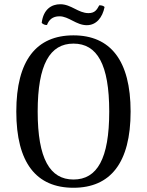

<svg xmlns="http://www.w3.org/2000/svg" viewBox="-20 -874 694 907"><path d="M474 -841C468 -847 460 -849 449 -849C438 -829 429 -812 398 -812C350 -812 316 -854 265 -854C224 -854 185 -831 177 -766C183 -759 194 -755 202 -756C211 -780 228 -797 261 -797C305 -797 340 -755 390 -755C435 -755 464 -791 474 -841ZM327 13C501 13 597 -104 597 -347C597 -589 501 -707 327 -707C152 -707 57 -589 57 -347C57 -104 152 13 327 13ZM327 -26C216 -26 158 -124 158 -347C158 -570 216 -668 327 -668C439 -668 496 -570 496 -347C496 -124 439 -26 327 -26Z"/></svg>

Font: Arima Koshi Medium
Style: Regular
Weight: 500
Designer: Joana Correia and Natanael Gama
Foundry: NDISCOVER
Version: Version 1.019;PS 001.019;hotconv 1.0.88;makeotf.lib2.5.64775